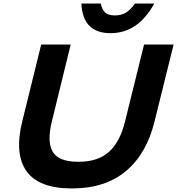

<svg xmlns="http://www.w3.org/2000/svg" viewBox="-20 -1064 1009 1094"><path d="M969.2 -810.1 860.8 -373Q815.9 -188 697.5 -89.1Q579.1 9.8 390.1 9.8Q201.2 9.8 131.1 -88.6Q61 -187 106.9 -373L214.8 -810.1H382.8L275.9 -374Q246.6 -255.9 280.5 -199Q314.5 -142.1 426.8 -142.1Q538.1 -142.1 601.3 -199.2Q664.6 -256.3 692.9 -374L800.8 -810.1ZM749 -1043.9H858.9Q766.6 -875 609.9 -875Q451.2 -875 443.8 -1043.9H554.2Q561.5 -1008.3 579.8 -992.2Q598.1 -976.1 634.8 -976.1Q671.4 -976.1 697.8 -992.4Q724.1 -1008.8 749 -1043.9Z"/></svg>

Font: Sinkin Sans 700 Bold Italic
Style: Bold Italic
Weight: 700
Italic angle: -112°
Designer: Keith Bates
Foundry: K-Type
Version: Sinkin Sans (version 1.0)  by Keith Bates   •   © 2014   www